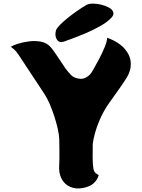

<svg xmlns="http://www.w3.org/2000/svg" viewBox="-20 -1031 782 1060"><path d="M456 -1003Q470 -1011 493 -1011Q516 -1011 540 -1005Q564 -999 582.5 -988.5Q601 -978 605.5 -963Q610 -948 593 -931Q572 -909 534 -887.5Q496 -866 454 -848Q412 -830 378.5 -818Q345 -806 332 -801Q307 -793 294 -813Q281 -833 289 -863Q292 -874 309.5 -892Q327 -910 351.5 -930Q376 -950 404 -969.5Q432 -989 456 -1003ZM572 -823Q637 -798 668.5 -761.5Q700 -725 702 -683.5Q704 -642 680 -603Q667 -582 642 -546Q617 -510 583 -463Q549 -416 524.5 -355Q500 -294 492 -237Q491 -196 491.5 -156.5Q492 -117 496 -99Q499 -81 512 -72.5Q525 -64 525 -64Q525 -64 519.5 -49.5Q514 -35 495.5 -18Q477 -1 438 7Q400 14 368.5 1Q337 -12 320 -44Q303 -76 307 -122Q308 -130 308 -153.5Q308 -177 308 -207.5Q308 -238 307 -266Q306 -287 299 -319Q292 -351 280.5 -387Q269 -423 255 -455.5Q241 -488 226 -511Q200 -551 172 -593Q144 -635 120.5 -671Q97 -707 83 -728Q70 -748 55 -760.5Q40 -773 40 -773Q50 -780 77.5 -789Q105 -798 140 -802.5Q175 -807 208 -800.5Q241 -794 262 -768Q271 -758 286.5 -735Q302 -712 317.5 -689Q333 -666 341 -654Q353 -637 371.5 -617.5Q390 -598 424 -596Q438 -595 451.5 -601.5Q465 -608 475 -618Q486 -629 501 -657.5Q516 -686 528 -707Q545 -739 558 -771Q571 -803 572 -823Z"/></svg>

Font: Potta One
Style: Regular
Weight: 400
Designer: 108,108go
Foundry: Font Zone 108
Version: Version 1.000